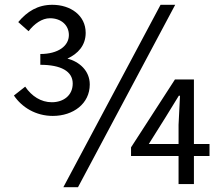

<svg xmlns="http://www.w3.org/2000/svg" viewBox="-20 -767 929 800"><path d="M99 -637C123 -668 155 -691 188 -691C235 -691 267 -662 267 -621C267 -576 223 -542 148 -542V-497C234 -497 283 -470 283 -419C283 -369 244 -341 196 -341C151 -341 112 -366 85 -406L38 -369C71 -320 129 -284 200 -284C285 -284 354 -335 354 -415C354 -473 310 -510 261 -523C305 -543 337 -578 337 -630C337 -703 274 -747 198 -747C137 -747 93 -719 56 -675ZM649 -747 244 13H305L710 -747ZM600 -167 669 -277 725 -368H730L724 -247V-167ZM853 -167H788V-436H709L526 -153V-117H724V0H788V-117H853Z"/></svg>

Font: Source Han Sans KR Regular
Style: Regular
Weight: 400
Designer: Ryoko NISHIZUKA (kana & ideographs); Paul D. Hunt (Latin, Greek & Cyrillic); Wenlong ZHANG (bopomofo); Sandoll Communica
Foundry: Adobe Systems Incorporated
Version: Version 1.004;PS 1.004;hotconv 1.0.82;makeotf.lib2.5.63406